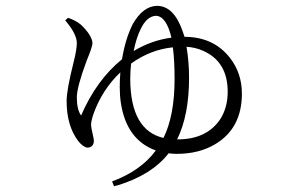

<svg xmlns="http://www.w3.org/2000/svg" viewBox="-20 -568 1040 660"><path d="M588.9 -88.9H590.8Q687.5 -88.9 734.4 -154.3Q762.7 -195.3 762.7 -252.9Q762.7 -356.4 677.7 -393.6Q651.4 -405.3 621.1 -407.2Q629.9 -356.4 629.9 -300.8Q629.9 -171.9 588.9 -88.9ZM427.7 -295.9Q428.7 -120.1 542 -93.8Q580.1 -170.9 580.1 -295.9Q580.1 -361.3 574.2 -405.3Q497.1 -397.5 430.7 -349.6Q427.7 -323.2 427.7 -295.9ZM463.9 -468.8Q448.2 -437.5 439.5 -392.6Q501 -429.7 569.3 -438.5Q551.8 -512.7 515.6 -513.7Q484.4 -511.7 463.9 -468.8ZM614.3 -441.4Q713.9 -441.4 770.5 -369.1Q811.5 -316.4 811.5 -246.1Q811.5 -127 719.7 -72.3Q664.1 -39.1 586.9 -39.1Q575.2 -39.1 559.6 -41Q502 33.2 383.8 69.3Q377 70.3 372.1 72.3L365.2 55.7Q464.8 18.6 515.6 -50.8Q415 -86.9 395.5 -213.9Q391.6 -240.2 391.6 -268.6Q391.6 -289.1 393.6 -319.3Q332 -260.7 301.8 -177.7Q293 -152.3 293 -137.7Q293 -130.9 300.8 -96.7Q302.7 -88.9 302.7 -82Q300.8 -61.5 281.2 -60.5Q266.6 -61.5 249 -83Q209 -135.7 209 -220.7Q209 -258.8 232.4 -351.6Q244.1 -397.5 244.1 -419.9Q244.1 -449.2 209 -492.2Q206.1 -496.1 204.1 -498L213.9 -506.8Q240.2 -498 257.8 -483.4Q296.9 -446.3 297.9 -418.9Q296.9 -405.3 278.3 -360.4Q244.1 -268.6 244.1 -233.4Q244.1 -191.4 258.8 -170.9Q311.5 -293 399.4 -364.3Q411.1 -435.5 436.5 -485.4Q471.7 -546.9 519.5 -547.9Q577.1 -547.9 607.4 -461.9Q611.3 -451.2 614.3 -441.4Z"/></svg>

Font: GenYoMin JP Light
Style: Regular
Weight: 300
Version: Version 1.001;PS 1;hotconv 16.6.51;makeotf.lib2.5.65220 DEVE